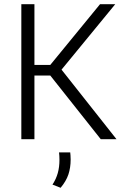

<svg xmlns="http://www.w3.org/2000/svg" viewBox="-20 -659 598 909"><path d="M457 0 218 -301.5H137.5V-351.5H218L453.5 -639H525.5L264.5 -321L264 -338.5L531.5 0ZM81 0V-639H143V0ZM312.5 62.5Q313 68.5 313.8 77.2Q314.5 86 314.5 96.5Q314.5 135 303.8 167Q293 199 267 230L228.5 215Q245.5 189 253.5 160.5Q261.5 132 261.5 97.5Q261.5 88 261 79.5Q260.5 71 259.5 62.5Z"/></svg>

Font: Anek Latin Light
Style: Regular
Weight: 300
Designer: Yesha Goshar
Foundry: Ek Type
Version: Version 1.003